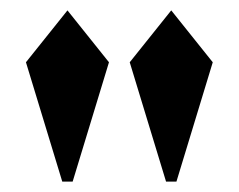

<svg xmlns="http://www.w3.org/2000/svg" viewBox="-20 -830 460 370"><path d="M100 -480 30 -710 110 -810 190 -710 120 -480ZM300 -480 230 -710 310 -810 390 -710 320 -480Z"/></svg>

Font: Rowdies
Style: Regular
Weight: 400
Designer: Jaikishan Patel
Version: Version 1.000; ttfautohint (v1.8.3)